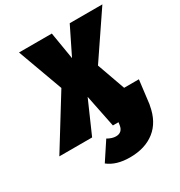

<svg xmlns="http://www.w3.org/2000/svg" viewBox="-262 -843 1140 1217"><g transform="rotate(-30 308.0 -234.0)"><path d="M449 -376 522 -171H630L609 0L607 9Q588 118 517 174Q446 230 335 230Q235 230 176 183L263 51Q296 70 324 70Q371 70 379 21L382 0H341L293 -237L189 0H-51L177 -369L57 -698H297L330 -499L428 -698H667Z"/></g></svg>

Font: Fira Sans Ultra
Style: Italic
Weight: 950
Italic angle: -8°
Designer: Carrois Corporate & Edenspiekermann AG
Foundry: Carrois Corporate GbR & Edenspiekermann AG
Version: Version 4.203;PS 004.203;hotconv 1.0.88;makeotf.lib2.5.64775